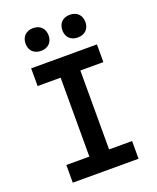

<svg xmlns="http://www.w3.org/2000/svg" viewBox="-171 -1053 941 1152"><g transform="rotate(-20 300.0 -476.5)"><path d="M183 -808C227 -808 256 -836 256 -880C256 -925 227 -953 183 -953C138 -953 109 -925 109 -880C109 -836 138 -808 183 -808ZM417 -808C462 -808 491 -836 491 -880C491 -925 462 -953 417 -953C373 -953 344 -925 344 -880C344 -836 373 -808 417 -808ZM510 0V-113H363V-617H510V-730H90V-617H237V-113H90V0Z"/></g></svg>

Font: Tekne LDO
Style: Bold
Weight: 700
Monospace: yes
Designer: Alessio Laiso, Mario Rullo, Paolo Rosset
Foundry: Alessio Laiso
Version: Version 1.000;hotconv 1.0.109;makeotfexe 2.5.65596